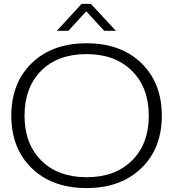

<svg xmlns="http://www.w3.org/2000/svg" viewBox="-20 -958 889 986"><path d="M424.8 7.8Q248.5 7.8 143.3 -94Q38.1 -195.8 38.1 -363.8Q38.1 -532.7 143.6 -634.3Q249 -735.8 424.8 -735.8Q600.6 -735.8 705.8 -634Q811 -532.2 811 -363.8Q811 -195.8 705.3 -94Q599.6 7.8 424.8 7.8ZM106 -363.8Q106 -219.7 191.9 -133.8Q277.8 -47.9 424.8 -47.9Q571.8 -47.9 658 -133.8Q744.1 -219.7 744.1 -363.8Q744.1 -508.3 657.5 -594.2Q570.8 -680.2 424.8 -680.2Q276.4 -680.2 191.2 -594.5Q106 -508.8 106 -363.8ZM272 -799.8 398.9 -938H446.8L575.2 -799.8H515.1L422.9 -899.9L331.1 -799.8Z"/></svg>

Font: Lumene Sans Expanded Light
Style: Regular
Weight: 300
Width: 7
Designer: Deni Anggara
Version: Version 1.003;Glyphs 3.1.2 (3151)